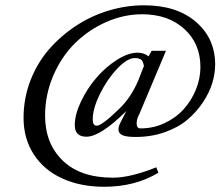

<svg xmlns="http://www.w3.org/2000/svg" viewBox="-20 -696 840 732"><path d="M377 16.1Q287.6 16.1 218 -15.4Q148.4 -46.9 109.1 -106.9Q69.8 -167 69.8 -246.6Q69.8 -320.8 95.9 -388.7Q122.1 -456.5 167 -508.1Q211.9 -559.6 270.3 -597.9Q328.6 -636.2 395.3 -656Q461.9 -675.8 529.3 -675.8Q653.3 -675.8 726.8 -612.8Q800.3 -549.8 800.3 -449.7Q800.3 -416 789.3 -379.4Q778.3 -342.8 753.7 -305.9Q729 -269 694.6 -239.7Q660.2 -210.4 608.6 -192.1Q557.1 -173.8 496.6 -173.8Q462.9 -173.8 447.3 -180.4Q431.6 -187 431.6 -204.1Q431.6 -211.9 436 -221.9Q440.4 -231.9 461.9 -272.9Q362.8 -174.8 309.6 -174.8Q265.1 -174.8 265.1 -218.8Q265.1 -259.3 288.6 -308.6Q312 -357.9 346.9 -398.7Q381.8 -439.5 425 -467.3Q468.3 -495.1 504.9 -495.1Q529.3 -495.1 546.4 -481L558.1 -502.4H612.8L510.7 -259.8Q501 -244.1 501 -224.1Q501 -206.5 516.1 -206.5Q564.5 -206.5 607.4 -226.6Q650.4 -246.6 679.9 -279.3Q709.5 -312 726.8 -354.2Q744.1 -396.5 744.1 -440.4Q744.1 -529.8 682.6 -585.7Q621.1 -641.6 522 -641.6Q451.7 -641.6 384.5 -611.8Q317.4 -582 265.9 -531.2Q214.4 -480.5 183.1 -407.7Q151.9 -335 151.9 -254.9Q151.9 -148.9 219.2 -83.7Q286.6 -18.6 410.6 -18.6Q477.1 -18.6 575.7 -58.1L584 -37.6Q495.1 16.1 377 16.1ZM348.6 -216.8Q368.7 -216.8 434.1 -280.8Q479 -323.2 507.3 -389.6L528.8 -444.8Q524.9 -462.4 520 -466.8Q512.2 -474.6 493.7 -474.6Q465.3 -474.6 427 -434.3Q388.7 -394 361.1 -337.9Q333.5 -281.7 333.5 -240.2Q333.5 -216.8 348.6 -216.8Z"/></svg>

Font: Elstob 8pt Medium
Style: Italic
Weight: 500
Italic angle: -20°
Designer: Peter S. Baker
Version: Version 1.015